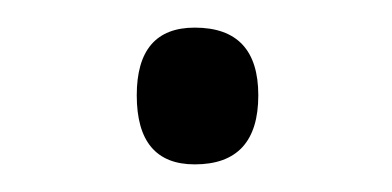

<svg xmlns="http://www.w3.org/2000/svg" viewBox="-20 -352 284 139"><path d="M79 -283Q79 -332 121 -332Q167 -332 167 -283Q167 -233 121 -233Q79 -233 79 -283Z"/></svg>

Font: Noto Sans Khmer UI SemiCondensed Light
Style: Regular
Weight: 300
Width: 4
Designer: Danh Hong and the Monotype Design Team
Foundry: Monotype Imaging Inc.
Version: Version 2.002; ttfautohint (v1.8.4.7-5d5b)